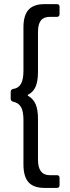

<svg xmlns="http://www.w3.org/2000/svg" viewBox="-20 -794 342 935"><path d="M256.8 121.1H196.8Q143.6 121.1 118.9 93.5Q94.2 65.9 94.2 6.8V-210Q94.2 -252 82.3 -272.7Q70.3 -293.5 43.9 -298.8Q32.2 -301.8 32.2 -313V-347.2Q32.2 -357.9 43.9 -360.8Q70.3 -364.3 82.3 -386Q94.2 -407.7 94.2 -449.2V-661.1Q94.2 -719.2 119.1 -746.6Q144 -773.9 196.8 -773.9H256.8Q270 -773.9 270 -761.2V-725.1Q270 -711.9 256.8 -711.9H222.2Q192.9 -711.9 179 -694.1Q165 -676.3 165 -638.2V-443.8Q165 -398.9 153.6 -372.3Q142.1 -345.7 117.2 -333Q112.8 -330.1 117.2 -327.1Q142.1 -313 153.6 -286.4Q165 -259.8 165 -214.8V-16.1Q165 59.1 222.2 59.1H256.8Q270 59.1 270 71.8V107.9Q270 121.1 256.8 121.1Z"/></svg>

Font: Barlow
Style: Regular
Weight: 400
Designer: Jeremy Tribby
Foundry: Jeremy Tribby
Version: Version 1.101